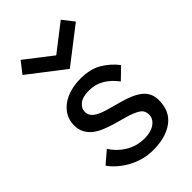

<svg xmlns="http://www.w3.org/2000/svg" viewBox="-284 -1085 1201 1201"><g transform="rotate(-45 316.0 -485.0)"><path d="M142.5 -977.5 320 -840 497.5 -977.5 556.2 -902.5 320 -720 83.8 -902.5ZM330 8.8Q285 8.8 243.8 -2.5Q202.5 -13.8 166.9 -33.1Q131.2 -52.5 101.2 -78.1Q71.2 -103.8 50 -133.8L130 -202.5Q163.8 -148.8 219.4 -115Q275 -81.2 343.8 -81.2Q400 -81.2 434.4 -105.6Q468.8 -130 468.8 -167.5Q468.8 -205 438.1 -223.8Q407.5 -242.5 360 -256.2L271.2 -281.2Q232.5 -292.5 198.8 -306.9Q165 -321.2 140.6 -341.2Q116.2 -361.2 102.5 -388.8Q88.8 -416.2 88.8 -451.2Q88.8 -491.2 106.2 -524.4Q123.8 -557.5 155.6 -581.2Q187.5 -605 230.6 -617.5Q273.8 -630 323.8 -630Q410 -630 466.9 -596.2Q523.8 -562.5 563.8 -510L490 -438.8Q453.8 -487.5 408.8 -513.8Q363.8 -540 307.5 -540Q252.5 -540 224.4 -517.5Q196.2 -495 196.2 -462.5Q196.2 -431.2 223.1 -410.6Q250 -390 306.2 -373.8L401.2 -347.5Q486.2 -325 531.2 -288.1Q576.2 -251.2 576.2 -187.5Q576.2 -90 508.8 -40.6Q441.2 8.8 330 8.8Z"/></g></svg>

Font: Abordage
Style: Regular
Weight: 400
Designer: Ange Degheest & Eugénie Bidaut
Foundry: Velvetyne Type Foundry
Version: Version 1.000;FEAKit 1.0